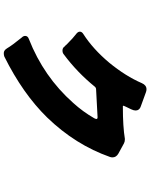

<svg xmlns="http://www.w3.org/2000/svg" viewBox="93 -898 813 1040"><g transform="rotate(90 500.0 -378.5)"><path d="M625 -494Q625 -500 615 -500L465 -492Q456 -492 450 -485Q372 -389 275 -317Q267 -310 254.5 -310Q242 -310 235 -318Q234 -320 232 -322Q230 -323 229 -324L222 -332Q185 -369 166 -383Q152 -393 152 -404Q152 -415 165 -423Q246 -475 320 -563Q393 -652 431 -740Q442 -765 464 -765Q472 -765 480 -762L557 -734Q572 -729 577 -717Q579 -711 579 -705Q579 -696 572.5 -682Q566 -668 559.5 -655Q553 -642 553 -638Q554 -637 556 -637Q556 -637 560 -637Q667 -637 733 -648H734Q748 -648 757 -643L812 -613Q833 -601 833 -581Q833 -575 831 -568Q765 -380 617 -227Q488 -95 287 5Q280 8 268 8Q253 8 242 -10Q227 -36 184 -89Q175 -98 175 -108Q175 -122 192 -128Q396 -208 538 -368Q586 -421 621 -482Q625 -490 625 -494Z"/></g></svg>

Font: Tsunagi Gothic Black
Style: Regular
Weight: 900
Designer: Yoshimichi Ohira
Foundry: Positype
Version: Version 1.001